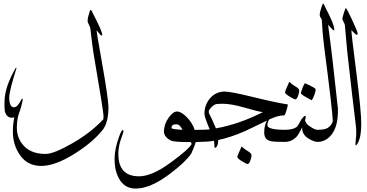

<svg xmlns="http://www.w3.org/2000/svg" viewBox="-20 -802 2074 1085"><path d="M32.2 -251Q32.2 -195.8 59.6 -195.8Q80.1 -195.8 103.5 -244.6H105.5L108.9 -240.2Q101.6 -200.2 88.4 -165Q75.2 -129.9 75.2 -79.1Q75.2 -28.3 105 10.7Q147.9 67.9 237.3 67.9Q284.2 67.9 388.7 7.8Q493.2 -52.2 563.5 -127.4Q564.9 -128.9 564.9 -149.4Q564.9 -169.9 506.8 -511.2Q500.5 -554.7 490.2 -644Q488.8 -650.4 477.1 -674.3Q475.1 -677.7 475.1 -684.6Q475.1 -702.1 488.3 -742.2Q489.3 -745.6 491.7 -745.6Q497.6 -745.6 505.4 -725.1Q557.6 -626.5 557.6 -605Q557.6 -601.1 555.2 -601.1Q552.7 -601.1 548.3 -604Q541 -612.8 525.4 -631.3Q525.4 -622.1 557.1 -443.4Q588.9 -264.6 592.8 -201.2V-195.8Q592.8 -109.4 560.5 -68.4Q502.9 3.9 396.5 69.8Q290 135.7 213.4 135.7Q136.7 135.7 94.7 77.1Q52.7 18.6 52.7 -58.6Q52.7 -101.6 61 -138.7Q57.1 -137.2 53.2 -137.2H44.9Q18.1 -137.2 7.3 -172.4Q5.4 -187 5.4 -195.8V-224.6Q5.4 -309.6 69.3 -418.9H73.7Q32.2 -287.1 32.2 -251Z M674.8 -67.9H675.3Q677.2 -67.9 677.2 -60.5Q677.2 -52.7 664.1 -17.1Q650.9 18.6 648.9 59.6V68.8Q648.9 194.3 766.1 194.3Q838.9 194.3 943.8 117.2Q1048.8 40 1063 11.7Q1062.5 10.3 1062.5 9.8L1058.1 1Q965.3 1 947.8 -6.8Q930.2 -14.6 918 -28.8Q906.2 -43.5 906.2 -58.1Q906.7 -99.6 932.1 -135.7Q957.5 -171.9 981 -171.9Q1004.4 -171.9 1036.6 -138.7Q1068.8 -105.5 1080.1 -67.9Q1096.2 -67.9 1108.9 -68.4V0Q1098.1 1 1085.9 1Q1079.6 22.9 1071.5 41Q1063.5 59.1 1060.5 66.4Q1027.3 114.7 942.4 178.7Q830.6 263.7 746.6 263.7H745.6Q683.1 263.2 651.9 206.1Q627.4 160.6 627.4 98.6Q627.4 36.6 655.3 -36.1Q667.5 -67.9 674.8 -67.9ZM1012.2 -68.8Q1007.3 -75.2 999.5 -86.9Q991.7 -98.6 977.5 -99.6H974.1Q949.2 -99.6 949.2 -79.1V-77.6Q957 -70.8 1012.2 -68.8Z M1378.4 125Q1374 125 1347.7 109.4Q1321.3 93.3 1321.3 85.4Q1321.3 77.6 1345.2 25.4Q1360.4 40.5 1380.9 52.2Q1401.4 64 1401.4 75.7Q1401.4 87.4 1394.5 106Q1387.7 124.5 1378.4 125ZM1236.3 -215.8Q1220.7 -215.8 1206.1 -214.4Q1191.4 -212.9 1175.8 -197.3Q1160.2 -181.6 1159.7 -172.9Q1159.7 -165 1160.6 -162.6Q1174.8 -137.2 1200.2 -76.7Q1332 -100.1 1465.3 -168.5Q1440.4 -170.9 1363.8 -193.4Q1287.1 -215.8 1236.3 -215.8ZM1592.8 -68.4V0Q1534.2 0 1512.2 -3.9Q1473.1 -11.2 1473.1 -53.7Q1473.1 -95.7 1488.8 -120.6L1366.7 -62Q1285.2 -25.9 1212.9 -10.7Q1212.9 10.7 1207 22Q1201.2 33.2 1197.8 33.2Q1191.4 33.2 1191.4 23.4V15.1Q1191.4 4.9 1188.5 -6.3Q1149.9 0 1103.5 0V-68.4Q1139.2 -68.4 1165 -70.8Q1135.3 -141.6 1135.3 -158.2Q1135.7 -210 1166.5 -246.1Q1197.3 -282.2 1246.1 -284.7H1249Q1283.7 -284.7 1412.1 -253.2Q1540.5 -221.7 1606 -211.9Q1606.4 -211.9 1606.4 -210Q1606.4 -204.1 1599.6 -180.2Q1590.8 -149.9 1585.9 -149.9H1580.6Q1551.8 -149.9 1500.5 -126.5Q1491.2 -109.4 1491.2 -95.2V-93.8Q1492.7 -68.4 1592.8 -68.4Z M1774.4 0Q1759.8 0 1734.4 -12.7Q1687.5 -36.1 1687.5 -77.6V-82.5Q1666 -38.6 1652.8 -25.9Q1626 0 1588.4 0V-68.4Q1634.3 -68.4 1656.2 -84Q1661.6 -87.9 1671.4 -106.4Q1681.2 -125 1683.1 -127.4Q1698.2 -147.5 1704.1 -147.5Q1707.5 -147.5 1707.5 -140.1Q1707.5 -133.3 1703.6 -122.1Q1705.6 -115.2 1711.4 -105.5Q1717.3 -95.7 1739.7 -82Q1762.2 -68.4 1774.4 -68.4ZM1647.9 -240.2Q1643.6 -240.2 1617.2 -255.9Q1590.8 -272 1590.8 -279.8Q1590.8 -287.6 1614.7 -339.8Q1629.9 -324.7 1650.4 -313Q1670.9 -301.3 1670.9 -289.6Q1670.9 -277.8 1664.1 -259.3Q1657.2 -240.7 1647.9 -240.2ZM1764.2 -296.4Q1763.7 -287.6 1756.8 -266.6Q1750 -245.6 1740.7 -235.4Q1722.7 -245.6 1701.2 -257.8Q1680.2 -269.5 1680.2 -277.3V-277.8Q1697.3 -331.1 1704.6 -331.1Q1764.2 -305.2 1764.2 -296.4Z M1772.9 0V-68.4Q1813.5 -68.4 1831.1 -78.6Q1848.6 -88.9 1859.4 -111.8Q1860.4 -113.3 1860.4 -119.6Q1860.4 -164.6 1811 -544.4Q1802.7 -609.9 1798.3 -691.9Q1797.4 -694.8 1792 -702.1Q1786.6 -710 1786.6 -719.7Q1786.6 -729.5 1794.9 -755.9Q1803.2 -781.7 1805.2 -781.7Q1810.1 -781.7 1818.8 -759.3Q1869.1 -664.1 1869.1 -635.7V-634.3Q1869.1 -630.9 1866.7 -630.9Q1863.8 -630.9 1861.3 -632.8Q1858.9 -634.8 1834 -662.1Q1858.9 -480.5 1889.6 -187.5V-175.3Q1889.6 -90.8 1856.7 -45.4Q1823.7 0 1772.9 0Z M1934.1 -756.3Q1939 -756.3 1970.2 -689Q2001 -622.6 2001 -613.8V-613.3Q2001 -605 1996.1 -605Q1991.2 -605 1965.8 -631.3V-630.4Q1965.8 -610.4 1993.7 -391.8Q2021.5 -173.3 2021.5 -101.6Q2021.5 -29.8 2002.4 5.9Q1995.1 19.5 1990.7 19.5Q1988.8 19.5 1988.8 10.7Q1988.8 2 1990.7 -15.6Q1993.2 -33.2 1993.2 -52.7Q1993.2 -72.8 1990.7 -94.2Q1973.1 -233.9 1941.9 -514.2Q1938 -565.4 1928.7 -662.1Q1927.2 -667.5 1915.5 -690.9Q1915 -692.4 1915 -694.8Q1915 -703.1 1922.4 -726.6Q1932.1 -756.3 1934.1 -756.3Z"/></svg>

Font: DimaThulth2
Style: Regular
Weight: 400
Designer: R.Balvardi
Foundry: R.Balvardi (R.Balvardi@gmail.com)
Version: Version 1.00;November 13, 2018;FontCreator 11.5.0.2427 64-bi